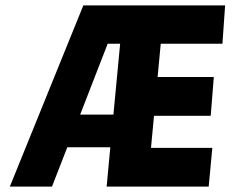

<svg xmlns="http://www.w3.org/2000/svg" viewBox="-20 -693 862 713"><path d="M16.5 0 289.5 -673H816L806 -530.5H514.5L580.5 -568.5L560.5 -356.5L498.5 -407H774L762.5 -263H488L555 -295.5L535 -83.5L472 -144H768.5L755 0H376L391 -160.5L411.5 -146H199.5L235 -159L173 0ZM395.5 -207.5 429.5 -566 449.5 -530.5H358.5L394 -567L255 -209L235.5 -267.5H419.5Z"/></svg>

Font: Karla ExtraBold
Style: Italic
Weight: 800
Italic angle: -8°
Designer: Jonathan Pinhorn
Version: Version 2.004;gftools[0.9.33]